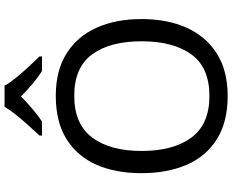

<svg xmlns="http://www.w3.org/2000/svg" viewBox="-106 -878 994 821"><g transform="rotate(-90 390.5 -467.0)"><path d="M720 -358Q720 -247 682.5 -164.5Q645 -82 572 -36Q499 10 391 10Q280 10 206.5 -36Q133 -82 97 -165Q61 -248 61 -359Q61 -469 97 -551Q133 -633 206.5 -679Q280 -725 392 -725Q499 -725 572 -679.5Q645 -634 682.5 -551.5Q720 -469 720 -358ZM156 -358Q156 -223 213 -145.5Q270 -68 391 -68Q513 -68 569 -145.5Q625 -223 625 -358Q625 -493 569 -569.5Q513 -646 392 -646Q271 -646 213.5 -569.5Q156 -493 156 -358ZM435 -944Q447 -922 469.5 -894.5Q492 -867 516.5 -840.5Q541 -814 560 -795V-784H498Q472 -800 444 -823.5Q416 -847 389 -874Q362 -847 335 -824Q308 -801 282 -784H222V-795Q241 -815 264.5 -841Q288 -867 310 -894.5Q332 -922 345 -944Z"/></g></svg>

Font: Noto Sans Hebrew Droid
Style: Regular
Weight: 400
Designer: Monotype Design Team
Foundry: Monotype Imaging Inc.
Version: Version 1.100